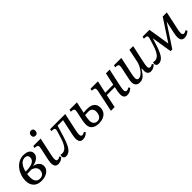

<svg xmlns="http://www.w3.org/2000/svg" viewBox="284 -2088 3426 3426"><g transform="rotate(-45 1997.0 -375.5)"><path d="M238 10Q139 10 87.5 -46.5Q36 -103 36 -198Q36 -257 56 -318.5Q76 -380 115 -431.5Q154 -483 209.5 -514.5Q265 -546 335 -546Q387 -546 422 -532.5Q457 -519 475.5 -494Q494 -469 494 -435Q494 -374 439.5 -334Q385 -294 296 -282V-287Q373 -282 416 -243Q459 -204 459 -149Q459 -103 431 -67Q403 -31 353 -10.5Q303 10 238 10ZM249 -38Q303 -38 330 -70Q357 -102 357 -151Q357 -181 343 -203Q329 -225 305.5 -240Q282 -255 252 -263Q224 -262 186.5 -260.5Q149 -259 115 -259L152 -288Q142 -253 140 -226.5Q138 -200 138 -175Q138 -133 150.5 -102Q163 -71 187.5 -54.5Q212 -38 249 -38ZM152 -295 125 -309H165Q216 -309 257.5 -315.5Q299 -322 329 -336Q359 -350 375.5 -373.5Q392 -397 392 -430Q392 -465 372.5 -481.5Q353 -498 320 -498Q281 -498 247 -474.5Q213 -451 188.5 -406Q164 -361 152 -295Z M664 10Q635 10 616.5 -2Q598 -14 589 -37Q580 -60 580 -93Q580 -115 583.5 -140Q587 -165 593 -193L635 -387Q638 -401 641 -422Q644 -443 644 -447Q644 -477 623.5 -485.5Q603 -494 574 -494H565L574 -536H761L689 -202Q683 -175 679 -150.5Q675 -126 675 -106Q675 -82 683 -67.5Q691 -53 712 -53Q726 -53 739.5 -58.5Q753 -64 772 -75L790 -46Q763 -19 732.5 -4.5Q702 10 664 10ZM734 -636Q709 -636 693.5 -649.5Q678 -663 678 -691Q678 -712 685.5 -727.5Q693 -743 706.5 -752Q720 -761 738 -761Q762 -761 778 -747.5Q794 -734 794 -706Q794 -680 785 -664.5Q776 -649 762.5 -642.5Q749 -636 734 -636Z M860 10Q831 10 816 -6Q801 -22 801 -45Q801 -54 803 -63Q805 -72 809 -82Q820 -79 830 -77.5Q840 -76 850 -76Q885 -76 915.5 -97Q946 -118 974 -167Q1002 -216 1027 -300L1064 -422Q1068 -434 1069.5 -443Q1071 -452 1071 -458Q1071 -477 1054 -485.5Q1037 -494 1000 -494H990L999 -536H1313L1304 -486H1109L1149 -521L1076 -280Q1045 -177 1013 -113Q981 -49 944 -19.5Q907 10 860 10ZM1284 10Q1255 10 1236.5 -2Q1218 -14 1209 -37Q1200 -60 1200 -93Q1200 -115 1203.5 -140Q1207 -165 1213 -193L1287 -536H1381L1309 -202Q1303 -175 1299 -150.5Q1295 -126 1295 -106Q1295 -82 1303 -67.5Q1311 -53 1332 -53Q1346 -53 1359.5 -58.5Q1373 -64 1392 -75L1410 -46Q1383 -19 1352.5 -4.5Q1322 10 1284 10Z M1690 10Q1608 10 1558 -28Q1508 -66 1508 -145Q1508 -168 1511.5 -197.5Q1515 -227 1519 -244L1553 -402Q1556 -416 1557.5 -429.5Q1559 -443 1559 -447Q1559 -477 1538 -485.5Q1517 -494 1488 -494H1480L1489 -536H1676L1623 -291L1597 -318Q1645 -323 1674 -324Q1703 -325 1716 -325Q1816 -325 1861.5 -285Q1907 -245 1907 -175Q1907 -114 1879 -73Q1851 -32 1802 -11Q1753 10 1690 10ZM1695 -38Q1735 -38 1758.5 -57.5Q1782 -77 1793 -108.5Q1804 -140 1804 -175Q1804 -221 1778 -248Q1752 -275 1702 -275Q1672 -275 1647 -273.5Q1622 -272 1587 -268L1623 -296Q1614 -253 1608 -213Q1602 -173 1602 -150Q1602 -97 1627.5 -67.5Q1653 -38 1695 -38Z M2405 10Q2376 10 2357.5 -2Q2339 -14 2330 -37Q2321 -60 2321 -93Q2321 -115 2324.5 -140Q2328 -165 2334 -193L2353 -281L2377 -250H2115L2151 -281L2092 0H1998L2083 -402Q2086 -416 2087.5 -429.5Q2089 -443 2089 -447Q2089 -477 2068 -485.5Q2047 -494 2018 -494H2010L2019 -536H2206L2148 -269L2124 -300H2386L2350 -269L2408 -536H2502L2430 -202Q2424 -175 2420 -150.5Q2416 -126 2416 -106Q2416 -82 2424 -67.5Q2432 -53 2453 -53Q2467 -53 2480.5 -58.5Q2494 -64 2513 -75L2531 -46Q2504 -19 2473.5 -4.5Q2443 10 2405 10Z M2722 9Q2683 9 2660 -6.5Q2637 -22 2626.5 -47.5Q2616 -73 2616 -102Q2616 -121 2621.5 -149.5Q2627 -178 2634 -212L2671 -387Q2674 -401 2677 -422Q2680 -443 2680 -447Q2680 -477 2659.5 -485.5Q2639 -494 2610 -494H2601L2610 -536H2797L2733 -237Q2727 -210 2720 -174Q2713 -138 2713 -116Q2713 -100 2717 -86Q2721 -72 2731.5 -63.5Q2742 -55 2761 -55Q2788 -55 2817 -75.5Q2846 -96 2873 -130Q2900 -164 2920 -205Q2940 -246 2949 -287L3001 -536H3095L3026 -215Q3019 -184 3014 -155.5Q3009 -127 3009 -104Q3009 -79 3018 -66Q3027 -53 3044 -53Q3060 -53 3074 -58.5Q3088 -64 3106 -75L3124 -46Q3099 -22 3068 -6.5Q3037 9 3001 9Q2963 9 2941.5 -16Q2920 -41 2920 -75Q2920 -89 2920.5 -107Q2921 -125 2923 -144H2915Q2887 -99 2860 -64.5Q2833 -30 2800 -10.5Q2767 9 2722 9Z M3194 10Q3165 10 3150 -6Q3135 -22 3135 -45Q3135 -54 3137 -63Q3139 -72 3143 -82Q3154 -79 3164 -77.5Q3174 -76 3184 -76Q3219 -76 3249.5 -97Q3280 -118 3308 -167Q3336 -216 3361 -300L3398 -422Q3402 -434 3403.5 -443Q3405 -452 3405 -458Q3405 -477 3388 -485.5Q3371 -494 3334 -494H3324L3333 -536H3506L3575 -102L3558 -105L3841 -536H3945L3873 -202Q3867 -175 3863 -150.5Q3859 -126 3859 -106Q3859 -82 3867 -67.5Q3875 -53 3896 -53Q3910 -53 3923.5 -58.5Q3937 -64 3956 -75L3974 -46Q3947 -19 3916.5 -4.5Q3886 10 3848 10Q3819 10 3800.5 -2Q3782 -14 3773 -37Q3764 -60 3764 -93Q3764 -115 3767.5 -140Q3771 -165 3777 -193L3825 -414H3820L3547 0H3504L3435 -429L3480 -518L3408 -280Q3377 -177 3345.5 -113Q3314 -49 3277 -19.5Q3240 10 3194 10Z"/></g></svg>

Font: Noto Serif
Style: Italic
Weight: 400
Italic angle: -12°
Designer: Monotype Design Team
Foundry: Monotype Imaging Inc.
Version: Version 2.013